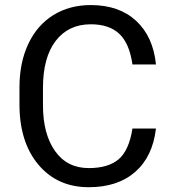

<svg xmlns="http://www.w3.org/2000/svg" viewBox="-20 -741 691 770"><path d="M605.5 -225.6H511.2C502.1 -167 483.6 -125.9 455.8 -102.3C428 -78.7 388 -66.9 335.9 -66.9C278 -66.9 232.9 -89.7 200.7 -135.3C168.5 -180.8 152.3 -242.2 152.3 -319.3V-388.2C152.3 -469.9 169.4 -532.9 203.4 -577.1C237.4 -621.4 284.3 -643.6 344.2 -643.6C393.1 -643.6 431.1 -630.9 458.3 -605.5C485.4 -580.1 503.1 -539.1 511.2 -482.4H605.5C598 -557 571.5 -615.3 525.9 -657.5C480.3 -699.6 419.8 -720.7 344.2 -720.7C287.3 -720.7 237.1 -707.3 193.8 -680.4C150.6 -653.6 117.1 -615.1 93.5 -564.9C69.9 -514.8 58.1 -456.7 58.1 -390.6V-322.3C58.1 -221.4 83.4 -140.8 134 -80.6C184.7 -20.3 252 9.8 335.9 9.8C413.4 9.8 475.5 -10.7 522.2 -51.5C568.9 -92.4 596.7 -150.4 605.5 -225.6Z"/></svg>

Font: Roboto1
Style: rg
Weight: 400
Designer: Google
Version: Version 2.137; 2017